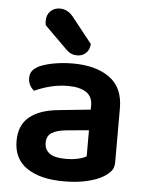

<svg xmlns="http://www.w3.org/2000/svg" viewBox="-53 -759 627 817"><g transform="rotate(5 261.0 -350.5)"><path d="M250 -81Q279 -81 303 -86.5Q327 -92 338 -100V-211L241 -202Q201 -198 180 -184.5Q159 -171 159 -142Q159 -113 180.5 -97Q202 -81 250 -81ZM246 -488Q344 -488 402.5 -446Q461 -404 461 -316V-85Q461 -61 449 -47Q437 -33 419 -22Q391 -5 348 5Q305 15 250 15Q150 15 92.5 -23.5Q35 -62 35 -139Q35 -206 77.5 -241.5Q120 -277 201 -285L338 -299V-317Q338 -355 310.5 -373Q283 -391 233 -391Q194 -391 157 -381.5Q120 -372 91 -358Q80 -366 72.5 -379.5Q65 -393 65 -409Q65 -429 74.5 -441.5Q84 -454 105 -464Q134 -476 171 -482Q208 -488 246 -488ZM116 -640Q114 -650 114 -658Q114 -685 130 -700.5Q146 -716 170 -716Q202 -716 225 -689L314 -577Q312 -551 296.5 -537.5Q281 -524 262 -524Q245 -524 234 -529Q223 -534 212 -545Z"/></g></svg>

Font: Baloo Thambi 2 SemiBold
Style: Regular
Weight: 600
Designer: Aadarsh Rajan and Ek Type
Foundry: Ek Type
Version: Version 1.640;hotconv 1.0.111;makeotfexe 2.5.65597; ttfautoh